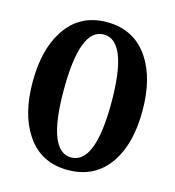

<svg xmlns="http://www.w3.org/2000/svg" viewBox="-104 -772 796 872"><g transform="rotate(15 293.5 -335.5)"><path d="M552 -335Q552 -183 491 -91Q422 12 293 12Q164 12 97 -91Q36 -183 36 -335Q36 -486 97 -579Q165 -683 293 -683Q422 -683 491 -579Q552 -486 552 -335ZM406 -335Q406 -625 293 -625Q182 -625 182 -335Q182 -47 293 -47Q406 -47 406 -335Z"/></g></svg>

Font: Apparatus SIL
Style: Bold
Weight: 700
Version: Version 1.0